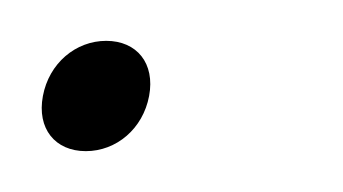

<svg xmlns="http://www.w3.org/2000/svg" viewBox="-32 -72 168 94"><path d="M10 2C25 2 38 -9 41 -25C44 -41 35 -52 20 -52C5 -52 -8 -41 -11 -25C-14 -9 -5 2 10 2Z"/></svg>

Font: Poppins Devanagari Thin
Style: Italic
Weight: 100
Italic angle: -10°
Designer: Ninad Kale (Devanagari), Jonny Pinhorn (Latin)
Foundry: Indian Type Foundry
Version: 4.005